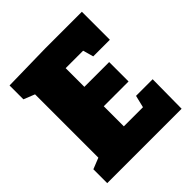

<svg xmlns="http://www.w3.org/2000/svg" viewBox="-192 -845 980 980"><g transform="rotate(-45 298.0 -355.0)"><path d="M427 -145 443 -211H563L561 0H24V-100L84 -124V-581L24 -605V-705L284 -710H551V-508H431L415 -565H289V-430H468V-290H289V-145Z"/></g></svg>

Font: Bitter Pro Black
Style: Regular
Weight: 900
Designer: Sol Matas, and Bitter project Authors
Foundry: Sol Matas
Version: Version 1.010